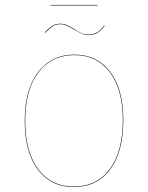

<svg xmlns="http://www.w3.org/2000/svg" viewBox="-20 -748 599 777"><path d="M479 -262Q479 -133 425.5 -62Q372 9 279 9Q186 9 133 -62Q80 -133 80 -258Q80 -386 134.5 -456.5Q189 -527 281 -527Q373 -527 426 -457Q479 -387 479 -262ZM82 -258Q82 -134 134.5 -63.5Q187 7 279 7Q371 7 424 -63.5Q477 -134 477 -262Q477 -386 424.5 -455.5Q372 -525 281 -525Q189 -525 135.5 -455Q82 -385 82 -258ZM278 -629Q261 -639 249 -644.5Q237 -650 225 -650Q207 -650 194 -642Q181 -634 163 -615L161 -616Q179 -636 192.5 -644Q206 -652 225 -652Q238 -652 249 -647Q260 -642 279 -631Q297 -619 310 -613.5Q323 -608 338 -608Q358 -608 372.5 -616.5Q387 -625 402 -645L404 -644Q388 -623 373.5 -614.5Q359 -606 338 -606Q324 -606 311.5 -611.5Q299 -617 278 -629ZM185 -726V-728H375V-726Z"/></svg>

Font: FiraGO Two
Style: Regular
Weight: 100
Designer: bBox Type
Foundry: bBox Type GmbH
Version: Version 1.001